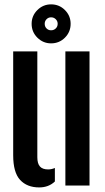

<svg xmlns="http://www.w3.org/2000/svg" viewBox="-20 -830 468 859"><path d="M39 -135.5V-600H147V-126.5Q147 -98 158.8 -85Q170.5 -72 195.5 -72Q210.5 -72 225.5 -78.5V-18Q197.5 8.5 155.5 8.5Q101 8.5 70 -25Q39 -58.5 39 -135.5ZM272.5 0V-600H380.5V0ZM208.5 -636Q173 -636 147.2 -661.5Q121.5 -687 121.5 -723.5Q121.5 -759.5 147.2 -785Q173 -810.5 208.5 -810.5Q245 -810.5 270.5 -785Q296 -759.5 296 -723.5Q296 -687 270.5 -661.5Q245 -636 208.5 -636ZM208.5 -694.5Q221 -694.5 229.5 -702.8Q238 -711 238 -723.5Q238 -735.5 229.5 -744Q221 -752.5 208.5 -752.5Q196.5 -752.5 188.2 -744Q180 -735.5 180 -723.5Q180 -711 188.2 -702.8Q196.5 -694.5 208.5 -694.5Z"/></svg>

Font: Big Shoulders Stencil Display Thin
Style: Bold
Weight: 700
Version: Version 2.001